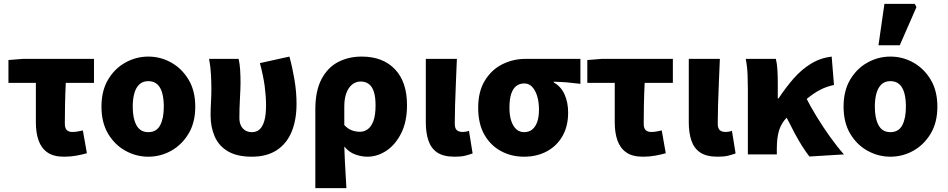

<svg xmlns="http://www.w3.org/2000/svg" viewBox="-20 -805 4940 1001"><path d="M314 12Q259 12 227 -10.5Q195 -33 181 -73Q167 -113 167 -167V-373H24V-492L99 -498H470V-373H323Q320 -313 319 -256.5Q318 -200 318 -161Q318 -136 328.5 -126.5Q339 -117 356 -117Q370 -117 382.5 -119Q395 -121 412 -125L433 -6Q408 1 378 6.5Q348 12 314 12Z M753 12Q690 12 634 -19Q578 -50 543.5 -108Q509 -166 509 -249Q509 -332 543.5 -390Q578 -448 634 -479Q690 -510 753 -510Q817 -510 872.5 -479Q928 -448 963 -390Q998 -332 998 -249Q998 -166 963 -108Q928 -50 872.5 -19Q817 12 753 12ZM753 -116Q796 -116 815 -152Q834 -188 834 -249Q834 -289 826 -319Q818 -349 800 -365.5Q782 -382 753 -382Q725 -382 707 -365.5Q689 -349 680.5 -319Q672 -289 672 -249Q672 -188 691.5 -152Q711 -116 753 -116Z M1293 12Q1216 12 1168.5 -16Q1121 -44 1099.5 -93Q1078 -142 1078 -203Q1078 -239 1080 -273Q1082 -307 1082 -342Q1082 -372 1080 -414.5Q1078 -457 1070 -498H1224Q1230 -473 1232 -441Q1234 -409 1234 -374Q1234 -345 1231 -292.5Q1228 -240 1228 -190Q1228 -166 1236.5 -149.5Q1245 -133 1259.5 -124.5Q1274 -116 1293 -116Q1318 -116 1334 -131Q1350 -146 1358.5 -176.5Q1367 -207 1367 -256Q1367 -302 1360 -355.5Q1353 -409 1335 -476L1489 -510Q1505 -451 1515.5 -388Q1526 -325 1526 -264Q1526 -179 1500 -117Q1474 -55 1422 -21.5Q1370 12 1293 12Z M1624 176V-235Q1624 -331 1656 -392Q1688 -453 1742.5 -481.5Q1797 -510 1866 -510Q1976 -510 2039 -444Q2102 -378 2102 -257Q2102 -171 2072 -111Q2042 -51 1995 -19.5Q1948 12 1895 12Q1865 12 1832.5 0.5Q1800 -11 1775 -41Q1776 -4 1778 33Q1780 70 1782 105.5Q1784 141 1786 176ZM1857 -118Q1879 -118 1897.5 -131.5Q1916 -145 1927 -175Q1938 -205 1938 -255Q1938 -298 1929.5 -325.5Q1921 -353 1903.5 -366.5Q1886 -380 1860 -380Q1835 -380 1815.5 -364Q1796 -348 1785.5 -319Q1775 -290 1775 -251V-153Q1795 -132 1815.5 -125Q1836 -118 1857 -118Z M2351 12Q2292 12 2259.5 -10Q2227 -32 2213.5 -72.5Q2200 -113 2200 -166V-498H2362Q2360 -442 2357 -377.5Q2354 -313 2352.5 -255.5Q2351 -198 2351 -160Q2351 -136 2361.5 -126.5Q2372 -117 2393 -117Q2399 -117 2408.5 -118.5Q2418 -120 2425 -123L2444 -5Q2427 1 2406 6.5Q2385 12 2351 12Z M2712 12Q2646 12 2591.5 -17.5Q2537 -47 2505 -103.5Q2473 -160 2473 -243Q2473 -329 2508.5 -386Q2544 -443 2600 -470.5Q2656 -498 2719 -498H3006V-368Q2966 -373 2936 -375.5Q2906 -378 2867 -379V-375Q2904 -355 2923 -313.5Q2942 -272 2942 -218Q2942 -147 2912.5 -95.5Q2883 -44 2831 -16Q2779 12 2712 12ZM2713 -116Q2738 -116 2755 -130Q2772 -144 2781 -170Q2790 -196 2790 -234Q2790 -272 2781 -302.5Q2772 -333 2755 -351.5Q2738 -370 2714 -370Q2689 -370 2672 -357Q2655 -344 2645.5 -316.5Q2636 -289 2636 -243Q2636 -203 2645.5 -174.5Q2655 -146 2672 -131Q2689 -116 2713 -116Z M3332 12Q3277 12 3245 -10.5Q3213 -33 3199 -73Q3185 -113 3185 -167V-373H3042V-492L3117 -498H3488V-373H3341Q3338 -313 3337 -256.5Q3336 -200 3336 -161Q3336 -136 3346.5 -126.5Q3357 -117 3374 -117Q3388 -117 3400.5 -119Q3413 -121 3430 -125L3451 -6Q3426 1 3396 6.5Q3366 12 3332 12Z M3722 12Q3663 12 3630.5 -10Q3598 -32 3584.5 -72.5Q3571 -113 3571 -166V-498H3733Q3731 -442 3728 -377.5Q3725 -313 3723.5 -255.5Q3722 -198 3722 -160Q3722 -136 3732.5 -126.5Q3743 -117 3764 -117Q3770 -117 3779.5 -118.5Q3789 -120 3796 -123L3815 -5Q3798 1 3777 6.5Q3756 12 3722 12Z M3879 0V-342Q3879 -372 3877.5 -414.5Q3876 -457 3868 -498H4025Q4031 -474 4033 -441.5Q4035 -409 4035 -374V-292H4039Q4076 -348 4117 -395Q4158 -442 4207.5 -472.5Q4257 -503 4316 -510L4328 -362Q4289 -354 4254.5 -336Q4220 -318 4179.5 -284Q4139 -250 4082 -192Q4054 -164 4042 -126Q4030 -88 4030 -30V0ZM4200 11Q4181 -13 4161.5 -44Q4142 -75 4121.5 -113.5Q4101 -152 4078 -198L4179 -302Q4204 -252 4238 -196.5Q4272 -141 4309 -89.5Q4346 -38 4380 0Z M4622 12Q4559 12 4503 -19Q4447 -50 4412.5 -108Q4378 -166 4378 -249Q4378 -332 4412.5 -390Q4447 -448 4503 -479Q4559 -510 4622 -510Q4686 -510 4741.5 -479Q4797 -448 4832 -390Q4867 -332 4867 -249Q4867 -166 4832 -108Q4797 -50 4741.5 -19Q4686 12 4622 12ZM4622 -116Q4665 -116 4684 -152Q4703 -188 4703 -249Q4703 -289 4695 -319Q4687 -349 4669 -365.5Q4651 -382 4622 -382Q4594 -382 4576 -365.5Q4558 -349 4549.5 -319Q4541 -289 4541 -249Q4541 -188 4560.5 -152Q4580 -116 4622 -116ZM4560 -569 4591 -785H4749L4758 -768L4671 -569Z"/></svg>

Font: Source Sans 3 ExtraBold
Style: Regular
Weight: 800
Designer: Paul D. Hunt
Foundry: Adobe
Version: Version 3.052;hotconv 1.1.0;makeotfexe 2.6.0